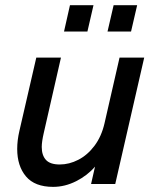

<svg xmlns="http://www.w3.org/2000/svg" viewBox="-20 -710 598 741"><path d="M46.4 -135.3Q46.4 -168 54.7 -204.1L120.1 -487.8H215.3L148.9 -196.8Q141.1 -163.1 141.1 -142.6Q141.1 -110.8 157.2 -93Q173.3 -75.2 210.4 -75.2Q247.1 -75.2 282.2 -93.3Q317.4 -111.3 344.5 -147.2Q371.6 -183.1 383.3 -233.9L441.4 -487.8H536.6L424.8 0H331.5L346.7 -66.9Q317.4 -32.7 273.9 -10.7Q230.5 11.2 185.1 11.2Q114.3 11.2 80.3 -29.1Q46.4 -69.3 46.4 -135.3ZM227.1 -588.4 250 -689.9H340.8L317.4 -588.4ZM395 -588.4 418.5 -689.9H509.3L485.8 -588.4Z"/></svg>

Font: Acari Sans Medium
Style: Italic
Weight: 500
Italic angle: -13°
Designer: Alfredo Marco Pradil and Stefan Peev
Foundry: Hanken Design Co.
Version: Version 1.045